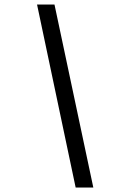

<svg xmlns="http://www.w3.org/2000/svg" viewBox="-20 -749 530 850"><path d="M314.9 81.1 144 -729H221.2L393.1 81.1Z"/></svg>

Font: Hubot Sans
Style: Italic
Weight: 400
Italic angle: -10°
Designer: Deni Anggara
Foundry: GitHub
Version: Version 1.001;gftools[0.9.31]